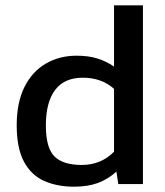

<svg xmlns="http://www.w3.org/2000/svg" viewBox="-20 -694 622 724"><path d="M259 10Q195 10 146 -12Q97 -34 70 -85Q43 -136 43 -222Q43 -307 72 -365.5Q101 -424 152.5 -454Q204 -484 269 -484Q312 -484 345.5 -474Q379 -464 410 -443V-674H519V0H426L419 -47Q387 -18 349 -4Q311 10 259 10ZM288 -72Q361 -72 410 -122V-359Q363 -401 292 -401Q223 -401 188 -355Q153 -309 153 -221Q153 -136 185.5 -104Q218 -72 288 -72Z"/></svg>

Font: Kanit
Style: Regular
Weight: 400
Designer: Katatrad Team
Foundry: CadsonDemak
Version: Version 2.000; ttfautohint (v1.8.3)